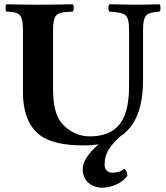

<svg xmlns="http://www.w3.org/2000/svg" viewBox="-20 -667 772 894"><path d="M573 152C573 138 569 126 558 119C543 134 519 137 502 137C485 137 467 126 467 100C467 42 496 9 540 -32C618 -83 646 -178 646 -295V-522C646 -605 664 -607 723 -613C729 -619 729 -641 723 -647C684 -646 644 -645 616 -645C587 -645 535 -646 489 -647C483 -641 483 -619 489 -613C565 -607 581 -605 581 -522V-277C581 -165 566 -32 397 -32C349 -32 308 -53 278 -82C229 -129 227 -204 227 -269V-522C227 -605 242 -610 319 -613C325 -619 325 -641 319 -647C270 -646 204 -645 156 -645C111 -645 60 -646 10 -647C4 -641 4 -619 10 -613C70 -610 87 -605 87 -522V-236C87 -139 118 -69 174 -32C237 9 329 10 376 10C399 10 420 8 439 5C399 40 365 80 365 121C365 176 407 207 457 207C496 207 547 188 573 152Z"/></svg>

Font: Libertinus Serif
Style: Bold
Weight: 700
Designer: Philipp H. Poll, Khaled Hosny
Foundry: Caleb Maclennan
Version: Version 7.050;RELEASE